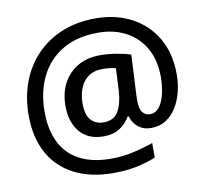

<svg xmlns="http://www.w3.org/2000/svg" viewBox="-86 -808 1060 989"><g transform="rotate(-10 444.0 -313.5)"><path d="M431 87Q312 87 226.5 43.5Q141 0 95.5 -82.5Q50 -165 50 -282Q50 -375 79.5 -454Q109 -533 165 -591.5Q221 -650 299.5 -682Q378 -714 476 -714Q581 -714 663 -670.5Q745 -627 791.5 -547.5Q838 -468 838 -357Q838 -311 827 -266.5Q816 -222 794 -186.5Q772 -151 739 -129.5Q706 -108 662 -108Q619 -108 592 -131.5Q565 -155 557 -187H551Q533 -154 498.5 -131Q464 -108 413 -108Q332 -108 288.5 -159.5Q245 -211 245 -296Q245 -363 272 -414Q299 -465 348.5 -494Q398 -523 465 -523Q510 -523 555 -515Q600 -507 625 -498L615 -296Q614 -281 614 -273.5Q614 -266 614 -260Q614 -216 628.5 -197.5Q643 -179 668 -179Q697 -179 716.5 -204.5Q736 -230 745.5 -271.5Q755 -313 755 -358Q755 -447 719 -510Q683 -573 620 -606Q557 -639 476 -639Q366 -639 289.5 -594Q213 -549 173.5 -468.5Q134 -388 134 -285Q134 -141 210 -64.5Q286 12 430 12Q490 12 547.5 -1Q605 -14 652 -31V45Q607 64 551.5 75.5Q496 87 431 87ZM425 -179Q479 -179 502 -219Q525 -259 529 -323L535 -443Q523 -446 505 -448.5Q487 -451 467 -451Q420 -451 390.5 -429Q361 -407 347.5 -371Q334 -335 334 -294Q334 -233 359 -206Q384 -179 425 -179Z"/></g></svg>

Font: Noto Sans Adlam Medium
Style: Regular
Weight: 500
Version: Version 3.001